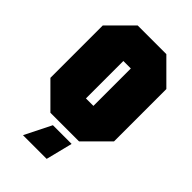

<svg xmlns="http://www.w3.org/2000/svg" viewBox="-264 -794 1089 1089"><g transform="rotate(45 280.0 -250.0)"><path d="M25 -140V-560L165 -700H395L535 -560V-140L395 0H165ZM250 -500V-200H310V-500ZM375 40 335 200H145L225 40Z"/></g></svg>

Font: Tektur Condensed Black
Style: Regular
Weight: 900
Width: 3
Designer: Adam Jagosz
Foundry: Adam Jagosz
Version: Version 1.005;gftools[0.9.30]